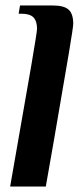

<svg xmlns="http://www.w3.org/2000/svg" viewBox="-20 -680 301 700"><path d="M115 -575Q115 -603 102 -616.5Q89 -630 58 -630H48L53 -660H173Q213 -660 230 -645Q247 -630 247 -593Q247 -582 231.5 -489Q216 -396 176 -165L147 0H17Q73 -318 94 -441Q115 -564 115 -575Z"/></svg>

Font: Philosopher
Style: Bold Italic
Weight: 700
Italic angle: -10°
Designer: Jovanny Lemonad
Foundry: Jovanny Lemonad
Version: Version 2.000